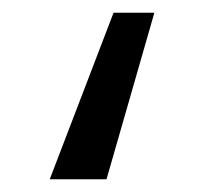

<svg xmlns="http://www.w3.org/2000/svg" viewBox="-20 -146 319 301"><path d="M147 135H58L158 -126H222Z"/></svg>

Font: Fira Sans Condensed
Style: Regular
Weight: 400
Width: 3
Designer: bBox Type GmbH & Carrois Corporate GbR & Edenspiekermann AG
Foundry: bBox Type GmbH & Carrois Corporate GbR & Edenspiekermann AG
Version: Version 4.301